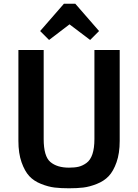

<svg xmlns="http://www.w3.org/2000/svg" viewBox="-20 -999 743 1033"><path d="M488 -730H624V-241Q624 -174 607 -126Q590 -78 565 -51.5Q540 -25 501 -9.5Q462 6 428.5 10Q395 14 351 14Q307 14 273.5 10Q240 6 201 -9.5Q162 -25 137.5 -51.5Q113 -78 96 -126Q79 -174 79 -241V-730H215V-251Q215 -158 251 -127.5Q287 -97 351 -97Q382 -97 403 -102Q424 -107 445 -122Q488 -153 488 -251ZM244 -784 196 -832 324 -979H385L513 -832L465 -784L354 -868Z"/></svg>

Font: Sintony
Style: Bold
Weight: 700
Designer: Eduardo Rodriguez Tunni
Foundry: Eduardo Rodriguez Tunni
Version: Version 1.001